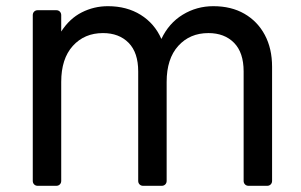

<svg xmlns="http://www.w3.org/2000/svg" viewBox="-20 -601 973 621"><path d="M102 0Q95 0 90.5 -4.5Q86 -9 86 -16V-552Q86 -559 90.5 -563.5Q95 -568 102 -568H162Q169 -568 173.5 -563.5Q178 -559 178 -552V-499Q205 -541 244.5 -561Q284 -581 329 -581Q390 -581 435 -553Q480 -525 502 -475Q526 -526 571 -553.5Q616 -581 670 -581Q728 -581 770.5 -556.5Q813 -532 836.5 -488Q860 -444 860 -385V-16Q860 -9 855.5 -4.5Q851 0 844 0H784Q777 0 772.5 -4.5Q768 -9 768 -16V-370Q768 -431 737 -462.5Q706 -494 654 -494Q594 -494 556.5 -452.5Q519 -411 519 -336V-16Q519 -9 514.5 -4.5Q510 0 503 0H443Q436 0 431.5 -4.5Q427 -9 427 -16V-370Q427 -431 396 -462.5Q365 -494 313 -494Q253 -494 215.5 -452.5Q178 -411 178 -336V-16Q178 -9 173.5 -4.5Q169 0 162 0Z"/></svg>

Font: Miriam Libre Medium
Style: Regular
Weight: 500
Version: Version 2.000